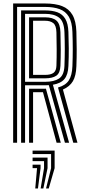

<svg xmlns="http://www.w3.org/2000/svg" viewBox="-20 -820 496 1103"><path d="M55.5 0V-800H239Q297.2 -800 336.4 -785Q375.5 -770 396.1 -734.8Q416.8 -699.5 418.8 -638Q420.5 -585.8 420.6 -537.5Q420.8 -489.2 418.8 -439Q416.8 -384.2 398.8 -353.6Q380.8 -323 341.5 -305.5L425 0H401L313.2 -317.2Q356.8 -329.5 375.4 -358.2Q394 -387 396 -439.8Q398 -491 398 -537.6Q398 -584.2 396 -637.2Q394 -693 375.4 -724Q356.8 -755 322.5 -767.6Q288.2 -780.2 239 -780.2H78.2V0ZM147 0V-310.2H215Q222.2 -310.2 229.5 -310.2Q236.8 -310.2 243.8 -310.5L329.2 0H305.2L226.8 -290.5Q224.2 -290.5 221.4 -290.5Q218.5 -290.5 215.8 -290.5H170V0ZM101.2 0V-760.2H239Q280.8 -760.2 310 -749.4Q339.2 -738.5 355.2 -711.6Q371.2 -684.8 373 -636.5Q374.8 -591.5 375.1 -542.9Q375.5 -494.2 373 -440.8Q371 -390.8 350.1 -365.8Q329.2 -340.8 283.8 -333.2L377 0H353L260.5 -330.8Q255.5 -330.5 250 -330.4Q244.5 -330.2 238.8 -330.2H124V0ZM124 -350H238.8Q290.8 -350 319.4 -368.9Q348 -387.8 350.2 -441.2Q352.2 -492.2 352.2 -538.6Q352.2 -585 350.2 -635.5Q347.8 -697 319.2 -718.8Q290.8 -740.5 239 -740.5H124ZM147 -370V-720.5H239Q282.8 -720.5 304.2 -701.8Q325.8 -683 327.2 -634.8Q329 -583 329 -536.6Q329 -490.2 327.2 -442Q325.5 -400.2 303.4 -385.1Q281.2 -370 238.8 -370ZM170 -389.8H238.8Q271.8 -389.8 287.6 -401.6Q303.5 -413.5 304.2 -443Q305.8 -489 305.6 -538.6Q305.5 -588.2 304.2 -634.2Q303.2 -673.8 286.1 -687.2Q269 -700.8 239 -700.8H170ZM244.5 262.8 273.5 146V65.2H167.2V45H293.8V146L260 262.8ZM182.5 262.8 192.8 146H167.2V125.8H213V146L198 262.8ZM213.5 262.8 233 146V105.5H167.2V85.5H253.2V146L229 262.8Z"/></svg>

Font: Big Shoulders Inline Text Thin
Style: Bold
Weight: 700
Version: Version 2.002